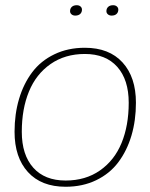

<svg xmlns="http://www.w3.org/2000/svg" viewBox="-20 -710 580 740"><path d="M232.9 -14.2Q309.6 -14.2 365.2 -53Q420.9 -91.8 448.5 -158.9Q476.1 -226.1 476.1 -314Q476.1 -402.8 431.9 -452.4Q387.7 -502 307.1 -502Q230.5 -502 174.8 -463.1Q119.1 -424.3 91.6 -357.2Q64 -290 64 -202.1Q64 -113.3 108.2 -63.7Q152.3 -14.2 232.9 -14.2ZM232.9 9.8Q139.2 9.8 87.6 -46.9Q36.1 -103.5 36.1 -202.1Q36.1 -270.5 53.5 -328.9Q70.8 -387.2 104 -431.4Q137.2 -475.6 189.5 -500.7Q241.7 -525.9 307.1 -525.9Q400.9 -525.9 452.4 -469.2Q503.9 -412.6 503.9 -314Q503.9 -245.6 486.6 -187.3Q469.2 -128.9 436 -84.7Q402.8 -40.5 350.6 -15.4Q298.3 9.8 232.9 9.8ZM270 -649.9Q261.2 -649.9 255.6 -654.8Q250 -659.7 250 -667Q250 -677.2 256.8 -683.6Q263.7 -689.9 275.9 -689.9Q284.7 -689.9 290.3 -685.1Q295.9 -680.2 295.9 -672.9Q295.9 -662.6 289.1 -656.2Q282.2 -649.9 270 -649.9ZM410.2 -649.9Q401.4 -649.9 395.8 -654.8Q390.1 -659.7 390.1 -667Q390.1 -677.2 397 -683.6Q403.8 -689.9 416 -689.9Q424.8 -689.9 430.4 -685.1Q436 -680.2 436 -672.9Q436 -662.6 429.2 -656.2Q422.4 -649.9 410.2 -649.9Z"/></svg>

Font: Creato Display Thin
Style: Italic
Weight: 265
Italic angle: -10°
Version: Version 1.000